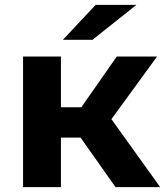

<svg xmlns="http://www.w3.org/2000/svg" viewBox="-20 -771 682 791"><path d="M312 -204H231V0H75V-538H231V-329H315L461 -538H627L439 -280L640 0H456ZM374 -751H542L361 -607H239Z"/></svg>

Font: mBank
Style: Bold
Weight: 700
Designer: Julieta Ulanovsky
Foundry: Julieta Ulanovsky
Version: Version 7.200